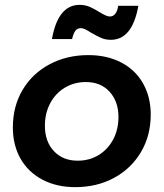

<svg xmlns="http://www.w3.org/2000/svg" viewBox="-20 -766 674 791"><path d="M601 -294Q601 -207 560.5 -139Q520 -71 449.5 -33Q379 5 290 5Q213 5 154.5 -26Q96 -57 64.5 -112.5Q33 -168 33 -241Q33 -328 73 -395.5Q113 -463 184 -501Q255 -539 344 -539Q421 -539 479.5 -508.5Q538 -478 569.5 -422Q601 -366 601 -294ZM165 -248Q165 -183 202 -143.5Q239 -104 300 -104Q348 -104 386 -127Q424 -150 446 -191Q468 -232 468 -284Q468 -348 431.5 -388Q395 -428 334 -428Q286 -428 247.5 -405Q209 -382 187 -341Q165 -300 165 -248ZM437 -602Q415 -602 398.5 -609Q382 -616 354 -632Q327 -650 314 -650Q298 -650 290 -638.5Q282 -627 277 -605H194Q219 -746 308 -746Q330 -746 349 -738Q368 -730 390 -716Q419 -698 432 -698Q460 -698 467 -742H550Q525 -602 437 -602Z"/></svg>

Font: Gontserrat Medium
Style: Italic
Weight: 500
Italic angle: -11.3°
Designer: Julieta Ulanovsky
Foundry: Julieta Ulanovsky
Version: Version 6.001